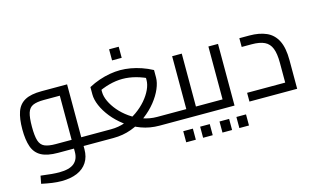

<svg xmlns="http://www.w3.org/2000/svg" viewBox="-103 -981 2463 1504"><g transform="rotate(-15 1129.0 -229.5)"><path d="M470 0V-71H578V0ZM233 221Q198 221 158.5 215.5Q119 210 72 200L84 137Q137 144 172.5 147Q208 150 233 150Q316 150 354 118.5Q392 87 392 27V-455L432 -429H263Q205 -429 173.5 -415Q142 -401 130 -362.5Q118 -324 118 -250Q118 -176 130 -137.5Q142 -99 173.5 -85Q205 -71 263 -71H392V0H263Q176 0 127.5 -26.5Q79 -53 59.5 -108.5Q40 -164 40 -250Q40 -336 59.5 -391.5Q79 -447 127.5 -473.5Q176 -500 263 -500H470V26Q470 88 441.5 132Q413 176 360 198.5Q307 221 233 221ZM578 0V-71Q584 -71 588 -68.5Q592 -66 594 -61.5Q596 -57 597 -50.5Q598 -44 598 -36Q598 -28 597 -21Q596 -14 594 -9.5Q592 -5 588 -2.5Q584 0 578 0Z M578 0V-71H712Q772 -71 827 -90.5Q882 -110 928 -142.5Q974 -175 1008 -214.5Q1042 -254 1061 -295Q1080 -336 1080 -372V-432L1122 -369Q1064 -399 1008 -414Q952 -429 899 -429Q846 -429 790 -414Q734 -399 677 -369L719 -432V-372Q719 -336 738 -295Q757 -254 790.5 -214.5Q824 -175 870 -142.5Q916 -110 971 -90.5Q1026 -71 1086 -71H1214V0H1086Q1008 0 940 -25Q872 -50 817 -91.5Q762 -133 722.5 -182.5Q683 -232 662 -281.5Q641 -331 641 -372V-432Q684 -455 728 -470Q772 -485 815.5 -492.5Q859 -500 899 -500Q940 -500 983 -492.5Q1026 -485 1070 -470Q1114 -455 1157 -432V-372Q1157 -331 1136 -281.5Q1115 -232 1075.5 -182.5Q1036 -133 981 -91.5Q926 -50 858 -25Q790 0 712 0ZM578 0Q572 0 568 -2.5Q564 -5 562 -9.5Q560 -14 559 -21Q558 -28 558 -36Q558 -47 559.5 -54.5Q561 -62 565.5 -66.5Q570 -71 578 -71ZM1214 0V-71Q1220 -71 1224 -68.5Q1228 -66 1230 -61.5Q1232 -57 1233 -50.5Q1234 -44 1234 -36Q1234 -28 1233 -21Q1232 -14 1230 -9.5Q1228 -5 1224 -2.5Q1220 0 1214 0ZM859 -590V-680H937V-590Z M1400 0V-71H1508V0ZM1508 0V-71Q1514 -71 1518 -68.5Q1522 -66 1524 -61.5Q1526 -57 1527 -50.5Q1528 -44 1528 -36Q1528 -28 1527 -21Q1526 -14 1524 -9.5Q1522 -5 1518 -2.5Q1514 0 1508 0ZM1214 0Q1208 0 1204 -2.5Q1200 -5 1198 -9.5Q1196 -14 1195 -21Q1194 -28 1194 -36Q1194 -47 1195.5 -54.5Q1197 -62 1201.5 -66.5Q1206 -71 1214 -71ZM1214 0V-71H1358L1322 -42V-500H1400V0ZM1254 180V90H1332V180ZM1391 180V90H1469V180Z M1508 0V-71H1652L1616 -42V-500H1694V0ZM1508 0Q1502 0 1498 -2.5Q1494 -5 1492 -9.5Q1490 -14 1489 -21Q1488 -28 1488 -36Q1488 -47 1489.5 -54.5Q1491 -62 1495.5 -66.5Q1500 -71 1508 -71ZM1548 180V90H1626V180ZM1685 180V90H1763V180Z M1815 0V-71H2188L2124 -14V-232Q2124 -306 2107 -349Q2090 -392 2051.5 -410.5Q2013 -429 1948 -429H1867V-500H1948Q2028 -500 2085 -475Q2142 -450 2172 -391.5Q2202 -333 2202 -232V0Z"/></g></svg>

Font: Cairo
Style: Regular
Weight: 400
Designer: Mohamed Gaber, Accademia di Belle Arti di Urbino
Foundry: Kief Type Foundry, Accademia di Belle Arti di Urbino
Version: Version 3.120